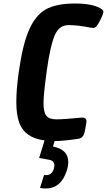

<svg xmlns="http://www.w3.org/2000/svg" viewBox="-20 -788 609 1094"><path d="M369 135Q369 158 360 186Q327 286 241 286Q226 286 208 283L231 209Q237 210 242 210Q276 210 287 173Q290 162 290 154Q290 127 258 122L203 112L234 12Q122 -2 90 -88Q73 -134 73 -206.5Q73 -279 86 -371Q108 -531 144.5 -615.5Q181 -700 240 -734Q299 -768 407.5 -768Q516 -768 562 -734Q569 -728 569 -719Q569 -710 555 -681Q541 -652 531.5 -640.5Q522 -629 512.5 -629Q503 -629 498 -630Q425 -645 370.5 -645Q316 -645 291 -585Q266 -525 247 -388.5Q228 -252 228 -200.5Q228 -149 244 -128.5Q260 -108 301.5 -108Q343 -108 446 -118Q462 -119 468 -111.5Q474 -104 472 -89Q465 -39 457 -20Q449 -1 426 3Q335 16 291 16L282 47Q369 64 369 135Z"/></svg>

Font: Chau Philomene One
Style: Italic
Weight: 400
Designer: Vicente Lamonaca
Foundry: TipoType
Version: Version 1.002